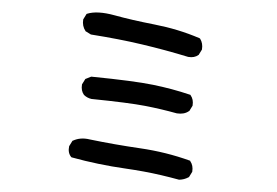

<svg xmlns="http://www.w3.org/2000/svg" viewBox="-47 -733 1095 760"><g transform="rotate(5 500.0 -353.0)"><path d="M689.5 -37.1Q654.3 -43.5 618.9 -48.6Q583.5 -53.7 547.6 -57.1Q511.7 -60.5 475.1 -62.5Q365.7 -68.4 259.8 -87.9L257.8 -88.4L256.3 -89.8Q241.7 -105.5 245.1 -130.9V-131.8L245.6 -132.3L255.4 -151.9L256.3 -153.8L257.8 -154.3Q286.6 -170.9 324.2 -165Q423.8 -153.3 525.9 -147.5Q628.9 -141.6 725.1 -116.2L727.1 -115.7L728 -113.8Q741.2 -97.7 739.3 -73.7V-72.8L738.8 -71.8L729 -52.2L728 -50.8L726.6 -49.8Q710 -39.1 690.9 -37.1H690.4ZM658.2 -297.9Q595.7 -309.6 530.5 -316.4Q465.3 -323.2 317.4 -325.2H316.9Q299.3 -327.6 286.1 -338.4L285.6 -338.9Q272.5 -354.5 274.4 -378.4V-379.4L274.9 -380.4L284.7 -399.9L285.6 -401.9L287.6 -402.8L307.1 -412.6L308.1 -413.1H309.6Q478 -411.1 554.4 -402.3Q630.9 -393.6 703.6 -376L705.6 -375.5L706.5 -374Q719.7 -358.4 717.8 -334.5V-333.5L717.3 -332.5L707.5 -313L707 -311.5L705.6 -311Q696.3 -303.2 684.3 -300Q672.4 -296.9 658.7 -297.9ZM683.6 -524.4Q591.8 -543.9 498 -557.6Q451.7 -564.5 400.4 -569.8Q349.1 -575.2 293.5 -579.1H292.5L291.5 -579.6L272 -589.4L270.5 -589.8L270 -590.8Q254.9 -609.4 256.8 -635.3V-636.2L257.3 -637.2L267.1 -656.7L268.1 -658.7L270 -659.7Q309.1 -675.8 378.9 -663.1Q447.3 -650.4 539.6 -640.6Q586.4 -635.7 631.8 -626.2Q677.2 -616.7 721.7 -602.1L723.1 -601.6L724.6 -600.1Q737.3 -583 735.4 -559.1V-558.1L734.9 -557.1L725.1 -537.6L724.6 -536.1L723.6 -535.6Q715.8 -528.8 705.8 -526.1Q695.8 -523.4 684.1 -524.4Z"/></g></svg>

Font: NaikaiFont
Style: SemiBold
Weight: 600
Version: Version 1.89